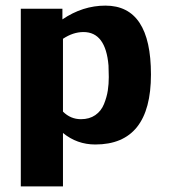

<svg xmlns="http://www.w3.org/2000/svg" viewBox="-20 -503 601 683"><path d="M54 160V-472H202V-434Q274 -483 355 -483Q517 -483 517 -238Q517 11 319 11Q254 11 204 -30V160ZM204 -365V-308V-106Q231 -79 268 -79Q298 -79 319 -93.5Q340 -108 350 -133Q360 -158 363.5 -181Q367 -204 367 -229Q367 -236 366.5 -249.5Q366 -263 366 -270Q356 -389 277 -389Q240 -389 204 -365Z"/></svg>

Font: Coval
Style: Black
Weight: 1000
Foundry: Context Ltd
Version: Version 001.000